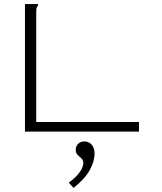

<svg xmlns="http://www.w3.org/2000/svg" viewBox="-20 -643 790 938"><path d="M102 -623H166V-616Q160 -611 158.5 -604Q157 -597 157 -580V-47H659V0H102ZM339 275 316 249Q352 223 369.5 198Q387 173 387 153Q387 139 377.5 130.5Q368 122 359 113.5Q350 105 350 89Q350 72 361.5 60Q373 48 393 48Q414 48 428 64Q442 80 442 106Q442 145 418.5 188Q395 231 339 275Z"/></svg>

Font: Inconsolata ExtraExpanded Light
Style: Regular
Weight: 300
Width: 8
Monospace: yes
Designer: Raph Levien, Cyreal, Brenton Simpson
Foundry: Raph Levien, Cyreal, Google
Version: Version 3.001; ttfautohint (v1.8.2.53-6de2)